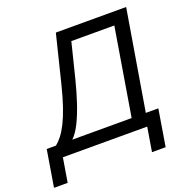

<svg xmlns="http://www.w3.org/2000/svg" viewBox="-178 -870 1140 1168"><g transform="rotate(-20 392.5 -286.0)"><path d="M-25.9 156.2 13.2 -81.1H72.8Q93.3 -97.2 113.5 -123Q133.8 -148.9 153.6 -188.7Q173.3 -228.5 192.9 -285.4Q212.4 -342.3 231.9 -420.9L307.6 -727.5H762.7L654.8 -81.1H735.8L696.8 156.2H608.4L634.3 0H88.4L62.5 156.2ZM178.7 -81.1H563L656.7 -646.5H378.4L322.3 -420.9Q302.7 -343.3 280.3 -276.1Q257.8 -209 232.7 -158.7Q207.5 -108.4 178.7 -81.1Z"/></g></svg>

Font: Inter 17pt
Style: Italic
Weight: 400
Italic angle: -9.3988°
Version: Version 4.001;git-66647c0bb